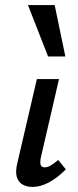

<svg xmlns="http://www.w3.org/2000/svg" viewBox="-20 -729 306 755"><path d="M108 6Q85 6 68.5 -3.5Q52 -13 46 -33.5Q40 -54 48 -87L125 -418H212L141 -111Q137 -93 139.5 -82Q142 -71 156 -71Q167 -71 179 -78Q191 -85 209 -100L239 -63Q205 -29 172 -11.5Q139 6 108 6ZM169 -507 90 -709H195L237 -507Z"/></svg>

Font: Ysabeau Office SemiBold
Style: Italic
Weight: 600
Italic angle: -12°
Designer: Christian Thalmann (Catharsis Fonts)
Version: Version 2.001;gftools[0.9.30]; featfreeze: tnum,lnum,ss02